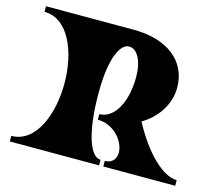

<svg xmlns="http://www.w3.org/2000/svg" viewBox="-100 -830 1105 960"><g transform="rotate(15 453.0 -350.0)"><path d="M635 -267C713 -312 764 -392 764 -475C764 -616 651 -700 479 -700H25V-671C151 -671 214 -511 214 -350C214 -190 151 -29 25 -29V0H487V-29C429 -29 391 -157 391 -350C391 -533 434 -613 479 -613C522 -613 552 -556 552 -475C552 -342 498 -248 422 -248V-219C508 -219 566 -143 566 -87C566 -56 548 -29 509 -29V0H881V-29C808 -29 712 -123 635 -267Z"/></g></svg>

Font: Ouroboros
Style: Regular
Weight: 400
Designer: Ariel Martín Pérez
Foundry: Velvetyne Type Foundry
Version: Version 2.001;hotconv 1.0.109;makeotfexe 2.5.65596